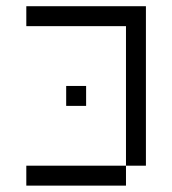

<svg xmlns="http://www.w3.org/2000/svg" viewBox="-20 -582 540 602"><path d="M437.5 -62.5H375V-500H62.5V-562.5H437.5ZM62.5 -62.5H375V0H62.5ZM187.5 -312.5H250V-250H187.5Z"/></svg>

Font: 寒蝉点阵体 16px
Style: Regular
Weight: 400
Designer: Designed by Warren2060
Foundry: ChillType
Version: Version 1.000